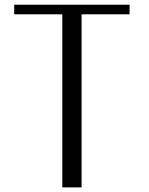

<svg xmlns="http://www.w3.org/2000/svg" viewBox="-20 -812 644 832"><path d="M541.5 -791.5V-750H333.5V0H250V-750H41.5V-791.5Z"/></svg>

Font: Gputeks
Style: Regular
Weight: 500
Version: Version 0.9